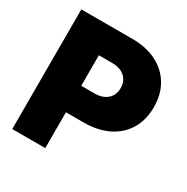

<svg xmlns="http://www.w3.org/2000/svg" viewBox="-166 -870 983 1011"><g transform="rotate(30 326.0 -364.0)"><path d="M42.5 0V-727.5H353.5Q438 -727.5 500.2 -696Q562.5 -664.6 596.7 -607.2Q630.9 -549.8 630.9 -471.7Q630.9 -394 596.4 -336.9Q562 -279.8 498.8 -248.8Q435.5 -217.8 350.6 -217.8H160.2V-378.9H324.2Q356.9 -378.9 380.4 -390.4Q403.8 -401.9 416.5 -422.6Q429.2 -443.4 429.2 -471.7Q429.2 -501 416.5 -521.5Q403.8 -542 380.4 -553.2Q356.9 -564.5 324.2 -564.5H243.2V0Z"/></g></svg>

Font: Inter 24pt Black
Style: Regular
Weight: 900
Designer: Rasmus Andersson
Foundry: rsms
Version: Version 4.001;git-66647c0bb